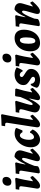

<svg xmlns="http://www.w3.org/2000/svg" viewBox="1433 -2212 791 3697"><g transform="rotate(-90 1828.5 -363.5)"><path d="M251 -172 271 -169 289 -128Q219 -51 177 -19.5Q135 12 100 12Q45 12 45 -45Q91 -326 91 -352Q91 -371 83 -379.5Q75 -388 56 -388H24L34 -457Q119 -457 239 -467L253 -449Q234 -382 215.5 -291Q197 -200 187 -129L191 -126Q196 -126 209.5 -136.5Q223 -147 251 -172ZM101 -609Q101 -655 129 -683.5Q157 -712 201 -712Q235 -712 253 -693Q271 -674 271 -642Q271 -597 243.5 -568.5Q216 -540 172 -540Q137 -540 119 -558.5Q101 -577 101 -609Z M815 -130Q744 -51 703 -20.5Q662 10 628 10Q600 10 586.5 -2Q573 -14 573 -40Q573 -56 583 -94Q593 -132 605 -172Q621 -223 629 -255Q637 -287 637 -303Q637 -318 631.5 -326.5Q626 -335 616 -335Q595 -335 558.5 -269Q522 -203 484 -99L476 -36Q474 -19 436 -5.5Q398 8 355 8L338 -11Q377 -244 391 -346Q393 -369 385.5 -378.5Q378 -388 357 -388H326L336 -457Q412 -457 539 -467L550 -448Q528 -380 510 -272H517Q591 -436 656 -479Q714 -479 748 -450.5Q782 -422 782 -375Q782 -355 772 -318.5Q762 -282 744 -224Q722 -155 717 -131L720 -128Q725 -128 736 -136.5Q747 -145 778 -174L799 -171Z M985 -199Q985 -154 999 -129Q1013 -104 1039 -104Q1062 -104 1085 -125Q1108 -146 1124 -182L1143 -179L1184 -131Q1159 -71 1102.5 -29.5Q1046 12 990 12Q922 12 881.5 -35.5Q841 -83 841 -163Q841 -246 877.5 -318.5Q914 -391 975 -434Q1036 -477 1106 -477Q1135 -477 1162.5 -471Q1190 -465 1208 -454L1212 -438L1166 -328L1132 -326Q1106 -376 1068 -376Q1045 -376 1026 -352Q1007 -328 996 -287.5Q985 -247 985 -199Z M1432 -172 1451 -169 1469 -128Q1398 -50 1356.5 -19Q1315 12 1280 12Q1225 12 1225 -44Q1225 -54 1241.5 -159Q1258 -264 1268 -327Q1314 -607 1314 -625Q1314 -644 1306 -652Q1298 -660 1279 -660H1247L1257 -729Q1308 -729 1375.5 -733Q1443 -737 1464 -739L1478 -722Q1472 -691 1450 -582.5Q1428 -474 1403.5 -342Q1379 -210 1368 -129L1371 -126Q1377 -126 1390 -136.5Q1403 -147 1432 -172Z M1985 -128Q1908 -46 1868.5 -17Q1829 12 1795 12Q1748 12 1748 -30Q1748 -47 1781 -189L1773 -191Q1705 -41 1636 10Q1578 10 1545 -16.5Q1512 -43 1512 -90Q1512 -119 1544 -229Q1555 -267 1564.5 -303Q1574 -339 1574 -354Q1574 -388 1538 -388H1506L1517 -457Q1592 -457 1722 -467L1736 -449Q1699 -334 1677 -253.5Q1655 -173 1655 -156Q1655 -142 1659 -136Q1663 -130 1673 -130Q1693 -130 1729 -192.5Q1765 -255 1809 -365L1823 -459L1839 -469L1960 -465L1973 -449Q1952 -383 1931 -297Q1910 -211 1898 -144L1902 -140Q1909 -142 1920 -150Q1931 -158 1948 -172L1967 -169Z M2149 -84Q2171 -84 2184.5 -94Q2198 -104 2198 -121Q2198 -138 2182.5 -151.5Q2167 -165 2134 -183Q2088 -211 2063.5 -237.5Q2039 -264 2039 -308Q2039 -356 2066 -394.5Q2093 -433 2139.5 -455.5Q2186 -478 2243 -478Q2283 -478 2319.5 -467Q2356 -456 2379 -437Q2353 -371 2324 -324H2303Q2292 -349 2274 -363.5Q2256 -378 2235 -378Q2218 -378 2206 -367.5Q2194 -357 2194 -342Q2194 -330 2201.5 -320.5Q2209 -311 2224 -301Q2232 -295 2252 -283Q2299 -256 2324.5 -229.5Q2350 -203 2350 -159Q2350 -112 2321.5 -72.5Q2293 -33 2243.5 -10.5Q2194 12 2134 12Q2078 12 2037.5 -5Q1997 -22 1987 -50Q1992 -76 2008 -112Q2024 -148 2040 -167L2063 -166Q2065 -130 2089 -107Q2113 -84 2149 -84Z M2624 -172 2644 -169 2662 -128Q2592 -51 2550 -19.5Q2508 12 2473 12Q2418 12 2418 -45Q2464 -326 2464 -352Q2464 -371 2456 -379.5Q2448 -388 2429 -388H2397L2407 -457Q2492 -457 2612 -467L2626 -449Q2607 -382 2588.5 -291Q2570 -200 2560 -129L2564 -126Q2569 -126 2582.5 -136.5Q2596 -147 2624 -172ZM2474 -609Q2474 -655 2502 -683.5Q2530 -712 2574 -712Q2608 -712 2626 -693Q2644 -674 2644 -642Q2644 -597 2616.5 -568.5Q2589 -540 2545 -540Q2510 -540 2492 -558.5Q2474 -577 2474 -609Z M2689 -174Q2689 -261 2722 -330.5Q2755 -400 2813.5 -439Q2872 -478 2946 -478Q3023 -478 3064 -432Q3105 -386 3105 -301Q3105 -211 3072 -139.5Q3039 -68 2980.5 -28Q2922 12 2847 12Q2773 12 2731 -37Q2689 -86 2689 -174ZM2957 -259Q2957 -318 2944.5 -347Q2932 -376 2906 -376Q2835 -376 2835 -211Q2835 -143 2848 -111Q2861 -79 2887 -79Q2922 -79 2939.5 -122Q2957 -165 2957 -259Z M3650 -130Q3579 -51 3538 -20.5Q3497 10 3463 10Q3435 10 3421.5 -2Q3408 -14 3408 -40Q3408 -56 3418 -94Q3428 -132 3440 -172Q3456 -223 3464 -255Q3472 -287 3472 -303Q3472 -318 3466.5 -326.5Q3461 -335 3451 -335Q3430 -335 3393.5 -269Q3357 -203 3319 -99L3311 -36Q3309 -19 3271 -5.5Q3233 8 3190 8L3173 -11Q3212 -244 3226 -346Q3228 -369 3220.5 -378.5Q3213 -388 3192 -388H3161L3171 -457Q3247 -457 3374 -467L3385 -448Q3363 -380 3345 -272H3352Q3426 -436 3491 -479Q3549 -479 3583 -450.5Q3617 -422 3617 -375Q3617 -355 3607 -318.5Q3597 -282 3579 -224Q3557 -155 3552 -131L3555 -128Q3560 -128 3571 -136.5Q3582 -145 3613 -174L3634 -171Z"/></g></svg>

Font: Alegreya ExtraBold
Style: Italic
Weight: 800
Italic angle: -7°
Designer: Juan Pablo del Peral
Foundry: Huerta Tipografica
Version: Version 2.007; ttfautohint (v1.6)